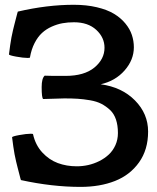

<svg xmlns="http://www.w3.org/2000/svg" viewBox="-20 -749 641 783"><path d="M293 -70.8Q316.4 -70.8 339.6 -75.9Q362.8 -81.1 384.8 -92Q406.7 -103 423.6 -118.7Q440.4 -134.3 450.7 -157Q460.9 -179.7 460.9 -206.5Q460.9 -237.8 452.9 -261.7Q444.8 -285.6 428.5 -300.8Q412.1 -315.9 393.3 -325.7Q374.5 -335.4 347.4 -340.1Q320.3 -344.7 297.1 -346.2Q273.9 -347.7 242.7 -347.7Q227.1 -347.7 198 -346.4Q168.9 -345.2 156.2 -345.2Q149.9 -348.6 149.9 -394Q149.9 -429.2 162.1 -440.4Q173.3 -439.5 247.1 -439.5Q323.7 -439.5 365 -473.6Q406.2 -507.8 406.2 -554.2Q406.2 -596.2 372.6 -627.2Q338.9 -658.2 281.7 -658.2Q256.8 -658.2 235.1 -654.3Q213.4 -650.4 190.9 -640.4Q168.5 -630.4 151.4 -614.7Q134.3 -599.1 121.1 -573.5Q107.9 -547.9 102.1 -514.6Q102.1 -512.7 92.8 -512.7Q75.2 -512.7 45.9 -518.1Q16.6 -523.4 16.6 -527.3Q18.6 -545.9 21.5 -564.5Q24.4 -583 26.6 -595.9Q28.8 -608.9 33 -626Q37.1 -643.1 39.1 -650.6Q41 -658.2 45.4 -675Q49.8 -691.9 50.8 -695.8L52.7 -701.7Q171.9 -729.5 280.8 -729.5Q332.5 -729.5 374.8 -719.5Q417 -709.5 444.6 -692.9Q472.2 -676.3 491 -653.6Q509.8 -630.9 517.8 -606.4Q525.9 -582 525.9 -556.2Q525.9 -504.9 488.3 -461.9Q450.7 -418.9 390.6 -405.3Q477.1 -393.6 530.5 -339.4Q584 -285.2 584 -212.4Q584 -138.7 547.1 -86.9Q510.3 -35.2 449 -11Q387.7 13.2 308.1 13.2Q192.9 13.2 65.4 -14.6L63.5 -20.5Q62.5 -24.4 58.1 -41.3Q53.7 -58.1 51.8 -65.7Q49.8 -73.2 45.7 -90.3Q41.5 -107.4 39.3 -120.4Q37.1 -133.3 34.2 -151.9Q31.2 -170.4 29.3 -189Q29.3 -192.9 58.6 -198.2Q87.9 -203.6 105.5 -203.6Q114.7 -203.6 114.7 -201.7Q124.5 -157.7 152.3 -127.4Q180.2 -97.2 215.8 -84Q251.5 -70.8 293 -70.8Z"/></svg>

Font: Coustard
Style: Regular
Weight: 400
Foundry: vernon adams
Version: Version 1.000